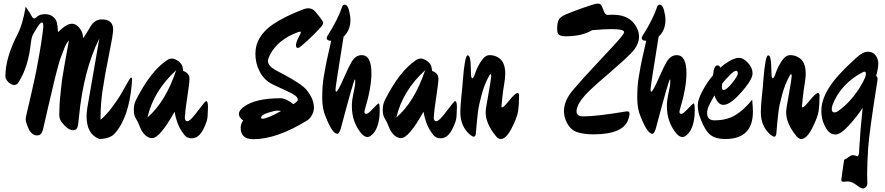

<svg xmlns="http://www.w3.org/2000/svg" viewBox="-20 -814 4930 1069"><path d="M714 -349Q698 -159 619 -71Q593 -42 534 -40Q462 -66 462 -167Q462 -185 466 -212.5Q470 -240 533 -600Q445 -422 420 -166Q417 -136 415 -121Q411 -89 388 -89Q357 -89 322 -136Q310 -152 310 -176Q310 -200 311.5 -229Q313 -258 317 -293Q321 -328 323 -349Q325 -370 332.5 -413Q340 -456 342 -468.5Q344 -481 353.5 -532Q363 -583 364 -589Q349 -574 337.5 -544Q326 -514 319 -495.5Q312 -477 305 -451Q298 -425 293 -406Q288 -387 281.5 -360Q275 -333 272 -319Q265 -293 249 -222Q233 -151 228.5 -132.5Q224 -114 221.5 -102.5Q219 -91 217.5 -86.5Q216 -82 212 -74Q204 -60 186.5 -60Q169 -60 156.5 -72.5Q144 -85 140 -94.5Q136 -104 129.5 -121.5Q123 -139 123 -149Q123 -159 129 -184Q135 -209 143.5 -246Q152 -283 154.5 -293.5Q157 -304 164.5 -338Q172 -372 175 -386Q178 -400 184 -430.5Q190 -461 193 -478.5Q196 -496 201 -523.5Q206 -551 209 -572Q219 -638 221 -664V-671Q221 -689 213 -689Q205 -689 187 -661Q169 -633 162 -618Q155 -603 152 -577Q138 -438 80 -351Q73 -341 58 -341Q43 -341 26.5 -357Q10 -373 10 -390Q10 -492 79 -626Q106 -677 123 -777Q150 -737 156.5 -724Q163 -711 171 -711Q175 -711 189 -723Q203 -735 230.5 -735Q258 -735 275 -721Q292 -707 296.5 -689Q301 -671 303 -635Q309 -640 324 -654Q356 -682 380.5 -682Q405 -682 424.5 -655.5Q444 -629 442 -601Q454 -615 486 -670Q509 -706 547 -706Q610 -706 610 -649Q610 -623 586 -505Q562 -387 551 -310.5Q540 -234 540 -166V-147Q573 -175 604.5 -217.5Q636 -260 651 -285.5Q666 -311 698 -368Q707 -382 710 -382Q715 -382 715 -371Q715 -360 714 -349Z M827 -45Q796 -45 771 -83Q764 -93 756 -114.5Q748 -136 736.5 -154Q725 -172 725 -202.5Q725 -233 737 -257Q819 -419 910 -479Q922 -488 938 -488Q954 -488 978 -470Q992 -456 995 -446Q1000 -424 1000 -419Q1035 -407 1035 -375Q1035 -353 1023 -275.5Q1011 -198 1009 -160Q1009 -139 1023 -139Q1039 -139 1080.5 -195Q1122 -251 1128 -251Q1138 -251 1138 -218L1136 -169Q1136 -141 1111 -92.5Q1086 -44 1047 -44Q1023 -44 1009 -60Q1004 -65 994 -80Q963 -125 952 -192Q870 -45 827 -45ZM801 -160Q902 -247 961 -423Q835 -308 801 -160Z M1769 -666Q1722 -613 1659 -559Q1645 -547 1638 -547Q1628 -547 1628 -562.5Q1628 -578 1641.5 -604Q1655 -630 1655 -634Q1655 -638 1651.5 -638Q1648 -638 1642 -636Q1527 -595 1482 -507Q1472 -487 1472 -474Q1472 -448 1512 -425Q1518 -421 1566 -396Q1663 -344 1688 -312Q1728 -262 1728 -214Q1728 -195 1717.5 -174.5Q1707 -154 1691 -144Q1522 -39 1390 -39Q1320 -39 1320 -103Q1320 -124 1334 -143Q1310 -160 1310 -179.5Q1310 -199 1337 -219Q1401 -267 1543 -267Q1558 -267 1579 -256.5Q1600 -246 1613 -234Q1638 -248 1638 -259Q1638 -270 1625 -281Q1606 -295 1554.5 -318Q1503 -341 1489 -349Q1447 -373 1424.5 -418Q1402 -463 1402 -513.5Q1402 -564 1427.5 -605.5Q1453 -647 1499 -678Q1569 -725 1674 -764Q1688 -768 1696 -768Q1719 -768 1735 -750Q1779 -698 1779 -688Q1779 -678 1769 -666ZM1434 -159Q1434 -153 1441 -153Q1468 -153 1545 -196Q1535 -198 1522 -198Q1509 -198 1471.5 -186Q1434 -174 1434 -159Z M2065 -79Q2043 -51 2027 -51Q2011 -51 1995 -67Q1939 -132 1939 -223Q1939 -253 1946 -285Q1958 -340 1958 -356Q1958 -372 1956 -372Q1950 -372 1877 -97Q1868 -69 1858 -69Q1831 -69 1794 -162Q1774 -206 1774 -268Q1774 -338 1782.5 -386Q1791 -434 1793 -445.5Q1795 -457 1800.5 -482.5Q1806 -508 1808 -516Q1820 -566 1824 -587Q1799 -587 1799 -602Q1799 -609 1805 -617Q1860 -704 1883 -771Q1887 -788 1899 -788Q1915 -788 1923 -757Q1931 -726 1931 -703Q1931 -645 1893 -610Q1848 -331 1848 -317Q1848 -303 1852 -303Q1856 -303 1866.5 -321.5Q1877 -340 1900 -392.5Q1923 -445 1938 -470Q1960 -507 1994 -507Q2048 -507 2048 -406Q2048 -324 2010 -199Q2009 -195 2009 -191Q2009 -180 2019.5 -180Q2030 -180 2056.5 -209Q2083 -238 2088.5 -238Q2094 -238 2094 -200Q2094 -121 2065 -79Z M2213 -45Q2182 -45 2157 -83Q2150 -93 2142 -114.5Q2134 -136 2122.5 -154Q2111 -172 2111 -202.5Q2111 -233 2123 -257Q2205 -419 2296 -479Q2308 -488 2324 -488Q2340 -488 2364 -470Q2378 -456 2381 -446Q2386 -424 2386 -419Q2421 -407 2421 -375Q2421 -353 2409 -275.5Q2397 -198 2395 -160Q2395 -139 2409 -139Q2425 -139 2466.5 -195Q2508 -251 2514 -251Q2524 -251 2524 -218L2522 -169Q2522 -141 2497 -92.5Q2472 -44 2433 -44Q2409 -44 2395 -60Q2390 -65 2380 -80Q2349 -125 2338 -192Q2256 -45 2213 -45ZM2187 -160Q2288 -247 2347 -423Q2221 -308 2187 -160Z M2768 -40Q2755 -40 2743 -54Q2684 -125 2684 -189Q2684 -208 2697 -276Q2715 -378 2715 -389.5Q2715 -401 2711.5 -401Q2708 -401 2704 -393Q2678 -347 2662 -288.5Q2646 -230 2641 -190Q2636 -150 2630 -78Q2630 -53 2617 -53Q2611 -53 2597 -64Q2543 -110 2543 -190Q2543 -224 2549.5 -284Q2556 -344 2557 -367Q2568 -506 2584 -506Q2593 -506 2597 -486.5Q2601 -467 2601 -442.5Q2601 -418 2602.5 -398Q2604 -378 2610 -378Q2616 -378 2627 -410Q2638 -442 2659.5 -474.5Q2681 -507 2706 -507Q2731 -507 2750 -496Q2793 -474 2793 -404Q2793 -380 2787 -345Q2781 -310 2776.5 -268.5Q2772 -227 2772 -221.5Q2772 -216 2776 -216Q2784 -216 2816.5 -256Q2849 -296 2861 -296Q2870 -296 2870 -282Q2870 -233 2865 -197Q2860 -161 2829 -100.5Q2798 -40 2768 -40Z M3393 -732Q3498 -732 3532 -645Q3538 -628 3538 -611Q3538 -564 3496 -520.5Q3454 -477 3375.5 -410Q3297 -343 3265 -312Q3190 -240 3190 -194Q3190 -166 3227 -166Q3301 -166 3463 -193L3472 -194Q3485 -194 3485 -181Q3485 -168 3479 -152Q3453 -66 3284 -66Q3226 -66 3189 -80Q3152 -94 3132 -140Q3120 -166 3120 -195Q3120 -253 3169.5 -312Q3219 -371 3311 -468.5Q3403 -566 3429 -596.5Q3455 -627 3455 -635Q3455 -652 3384 -652Q3347 -652 3277 -646Q3220 -612 3130 -612Q3105 -612 3093.5 -619.5Q3082 -627 3082 -655Q3082 -683 3089.5 -701Q3097 -719 3127.5 -732.5Q3158 -746 3225.5 -770Q3293 -794 3307 -794Q3321 -794 3326.5 -786.5Q3332 -779 3338 -762L3345 -745Q3351 -731 3364 -731Z M3819 -79Q3797 -51 3781 -51Q3765 -51 3749 -67Q3693 -132 3693 -223Q3693 -253 3700 -285Q3712 -340 3712 -356Q3712 -372 3710 -372Q3704 -372 3631 -97Q3622 -69 3612 -69Q3585 -69 3548 -162Q3528 -206 3528 -268Q3528 -338 3536.5 -386Q3545 -434 3547 -445.5Q3549 -457 3554.5 -482.5Q3560 -508 3562 -516Q3574 -566 3578 -587Q3553 -587 3553 -602Q3553 -609 3559 -617Q3614 -704 3637 -771Q3641 -788 3653 -788Q3669 -788 3677 -757Q3685 -726 3685 -703Q3685 -645 3647 -610Q3602 -331 3602 -317Q3602 -303 3606 -303Q3610 -303 3620.5 -321.5Q3631 -340 3654 -392.5Q3677 -445 3692 -470Q3714 -507 3748 -507Q3802 -507 3802 -406Q3802 -324 3764 -199Q3763 -195 3763 -191Q3763 -180 3773.5 -180Q3784 -180 3810.5 -209Q3837 -238 3842.5 -238Q3848 -238 3848 -200Q3848 -121 3819 -79Z M4018 -40Q3954 -40 3924.5 -73Q3895 -106 3873 -174Q3865 -200 3865 -229.5Q3865 -259 3891.5 -308.5Q3918 -358 3950 -395Q3954 -450 3975 -450Q3986 -450 3990 -437Q4011 -456 4041 -474Q4071 -492 4095 -492Q4119 -492 4144.5 -464Q4170 -436 4170 -406.5Q4170 -377 4129 -326Q4052 -230 4008 -230Q3976 -230 3958 -283Q3957 -281 3948.5 -266.5Q3940 -252 3936.5 -245Q3933 -238 3927 -226Q3917 -203 3917 -185Q3917 -144 3958 -144Q4026 -144 4073.5 -172.5Q4121 -201 4168 -259Q4172 -215 4172 -192Q4172 -40 4018 -40ZM4001 -349Q3999 -337 3999 -331Q3999 -313 4009 -313Q4025 -313 4056.5 -352Q4088 -391 4088 -405.5Q4088 -420 4077.5 -420Q4067 -420 4041.5 -394Q4016 -368 4001 -349Z M4441 -40Q4428 -40 4416 -54Q4357 -125 4357 -189Q4357 -208 4370 -276Q4388 -378 4388 -389.5Q4388 -401 4384.5 -401Q4381 -401 4377 -393Q4351 -347 4335 -288.5Q4319 -230 4314 -190Q4309 -150 4303 -78Q4303 -53 4290 -53Q4284 -53 4270 -64Q4216 -110 4216 -190Q4216 -224 4222.5 -284Q4229 -344 4230 -367Q4241 -506 4257 -506Q4266 -506 4270 -486.5Q4274 -467 4274 -442.5Q4274 -418 4275.5 -398Q4277 -378 4283 -378Q4289 -378 4300 -410Q4311 -442 4332.5 -474.5Q4354 -507 4379 -507Q4404 -507 4423 -496Q4466 -474 4466 -404Q4466 -380 4460 -345Q4454 -310 4449.5 -268.5Q4445 -227 4445 -221.5Q4445 -216 4449 -216Q4457 -216 4489.5 -256Q4522 -296 4534 -296Q4543 -296 4543 -282Q4543 -233 4538 -197Q4533 -161 4502 -100.5Q4471 -40 4441 -40Z M4679 83Q4679 75 4685 72.5Q4691 70 4695 67.5Q4699 65 4705 60Q4719 50 4728.5 50Q4738 50 4744.5 53Q4751 56 4753 56Q4764 56 4764 15Q4769 -82 4783 -214Q4754 -168 4707 -116.5Q4660 -65 4632 -65Q4604 -65 4586 -90Q4553 -137 4553 -198Q4553 -288 4648 -394Q4681 -430 4697.5 -445.5Q4714 -461 4749 -493.5Q4784 -526 4812 -526Q4840 -526 4855 -506Q4870 -486 4870 -460.5Q4870 -435 4858 -391Q4866 -386 4866 -376.5Q4866 -367 4864 -357Q4819 -75 4813.5 13Q4808 101 4808 152L4809 205Q4809 218 4802 226.5Q4795 235 4784 235Q4773 235 4747.5 215.5Q4722 196 4699 196L4676 198Q4664 198 4664 187L4677 94ZM4793 -415Q4790 -415 4786 -413Q4727 -384 4682 -336Q4637 -288 4615 -229Q4611 -217 4611 -208Q4611 -188 4626 -188Q4634 -188 4644 -194Q4690 -225 4731 -276Q4772 -327 4796 -381Q4801 -393 4801 -404Q4801 -415 4793 -415Z"/></svg>

Font: Ma Shan Zheng
Style: Regular
Weight: 400
Designer: ZhongQi
Foundry: ZhongQi
Version: Version 2.001